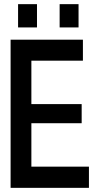

<svg xmlns="http://www.w3.org/2000/svg" viewBox="-20 -906 464 924"><path d="M379 -614H131V-405H373V-313H131V-104H408V-2H31V-715H379ZM358 -886V-774H267V-886ZM158 -886V-774H67V-886Z"/></svg>

Font: Fundamental  Brigade
Style: Regular
Weight: 400
Designer: Peter Wiegel, original typeface by Arno Drescher 1935
Foundry: Peter Wiegel
Version: Version 0.000 2012 initial release